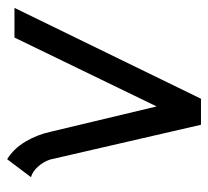

<svg xmlns="http://www.w3.org/2000/svg" viewBox="-42 -526 569 524"><g transform="rotate(-90 242.0 -263.5)"><path d="M21 -463 70 -528Q99 -510 118 -478Q137 -446 145 -409L214 -120L402 -508H483L235 1H164L69 -411Q63 -429 49.5 -444Q36 -459 21 -463Z"/></g></svg>

Font: Bellota
Style: Bold Italic
Weight: 700
Italic angle: -7.5°
Designer: Kemie Guaida
Foundry: Kemie Guaida
Version: Version 4.001